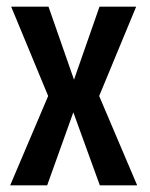

<svg xmlns="http://www.w3.org/2000/svg" viewBox="-20 -556 450 576"><path d="M13.5 -536H125.5L202 -317L278.5 -536H388.5L277.5 -268L391.5 0H279.5L200 -219L121.5 0H10.5L124.5 -268Z"/></svg>

Font: Anybody Narrow Medium
Style: Regular
Weight: 500
Width: 3
Designer: Tyler Finck
Foundry: Etcetera Type Company
Version: Version 1.000; ttfautohint (v1.8)